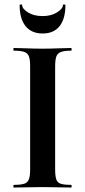

<svg xmlns="http://www.w3.org/2000/svg" viewBox="-20 -840 382 860"><path d="M227 -81Q227 -52 232 -37Q237 -22 252 -17Q267 -12 298 -12Q301 -12 301 -6Q301 0 298 0Q272 0 240 -1Q208 -2 170 -2Q134 -2 101 -1Q68 0 42 0Q40 0 40 -6Q40 -12 42 -12Q73 -12 88.5 -17Q104 -22 109.5 -37Q115 -52 115 -81V-544Q115 -573 109.5 -587.5Q104 -602 88.5 -607.5Q73 -613 42 -613Q40 -613 40 -619Q40 -625 42 -625Q68 -625 101 -623.5Q134 -622 170 -622Q208 -622 240.5 -623.5Q273 -625 298 -625Q301 -625 301 -619Q301 -613 298 -613Q268 -613 252.5 -607Q237 -601 232 -586Q227 -571 227 -542ZM171 -690Q121 -690 94.5 -723Q68 -756 68 -817Q68 -820 73.5 -820Q79 -820 79 -818Q79 -801 105 -784.5Q131 -768 171 -768Q209 -768 235.5 -784.5Q262 -801 262 -818Q262 -820 267.5 -820Q273 -820 273 -817Q273 -756 247 -723Q221 -690 171 -690Z"/></svg>

Font: Cormorant Light
Style: Bold
Weight: 700
Version: Version 4.000